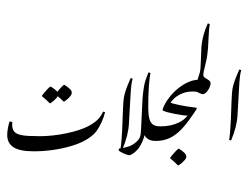

<svg xmlns="http://www.w3.org/2000/svg" viewBox="-20 -1621 2728 2078"><path d="M435.1 -578.6V-587.4Q447.8 -605.5 479.2 -640.6Q510.7 -675.8 522.5 -683.1H531.2Q581.1 -652.3 599.6 -627.4Q611.8 -643.1 636.2 -669.4Q660.6 -695.8 669.9 -701.7H678.7Q717.3 -676.8 737.1 -657.5Q756.8 -638.2 756.8 -617.2Q756.8 -580.1 676.8 -522H668Q634.3 -556.2 604.5 -580.1Q589.4 -548.8 526.9 -503.9H518.1Q474.6 -546.9 435.1 -578.6ZM595.2 -603ZM595.2 -772.5ZM595.2 -500Z M58.1 -160.2Q58.1 -218.8 82.5 -305.7L113.3 -301.3Q111.8 -286.6 111.8 -269Q111.8 -221.7 135.5 -195.3Q159.2 -168.9 215.3 -158Q271.5 -147 411.1 -147Q546.9 -147 695.8 -177.7Q844.7 -208.5 937 -255.9Q978 -277.8 1006.3 -299.8Q1034.7 -321.8 1054 -344.2Q1073.2 -366.7 1096.7 -413.1L1117.2 -406.7Q1105 -356 1081.1 -302Q1057.1 -248 1025.6 -203.6Q994.1 -159.2 925 -115.7Q856 -72.3 757.6 -42.7Q659.2 -13.2 554.7 1.7Q450.2 16.6 345.2 16.6Q194.3 16.6 126.2 -27.3Q58.1 -71.3 58.1 -160.2ZM595.2 -603ZM576.7 255.9ZM527.3 45.9Z M1284.2 -14.2Q1293.9 -58.1 1301.8 -203.1L1311.5 -451.7Q1314.9 -528.3 1320.8 -564.7Q1326.7 -601.1 1343.3 -649.9Q1359.9 -698.7 1395 -776.9L1416 -769Q1399.4 -728.5 1391.6 -571.3L1375.5 -284.7Q1368.7 -154.8 1306.2 -8.8ZM1350.1 -1008.8ZM1352.1 -905.3ZM1283.2 283.7Z M1601.6 -1017.1ZM1592.8 -1144.5ZM1554.7 141.6ZM1562.5 437ZM1673.3 -95.7ZM1608.4 -830.6Q1598.6 -785.6 1591.6 -692.9Q1584.5 -600.1 1584.5 -463.9Q1584.5 -408.7 1589.8 -369.1Q1595.2 -329.6 1609.4 -303.7Q1623.5 -277.8 1647.9 -265.9Q1672.4 -253.9 1711.4 -253.9Q1733.4 -253.9 1743.9 -238.5Q1754.4 -223.1 1754.4 -196.8Q1754.4 -147.5 1726.6 -121.6Q1698.7 -95.7 1662.1 -95.7Q1646 -95.7 1629.4 -98.4Q1612.8 -101.1 1596.9 -108.2Q1581.1 -115.2 1567.4 -127.4Q1553.7 -139.6 1544.9 -158.2Q1533.7 -116.7 1518.3 -82.5Q1502.9 -48.3 1482.9 -20Q1474.6 -9.8 1463.4 2.9Q1452.1 15.6 1439 26.6Q1425.8 37.6 1410.6 46.4Q1395.5 55.2 1380.9 59.1Q1367.7 58.1 1350.8 52.2Q1334 46.4 1317.4 39.1Q1300.8 31.7 1285.9 22.9Q1271 14.2 1263.2 6.3L1268.1 -13.2Q1315.9 -17.6 1365.5 -33.4Q1415 -49.3 1451.2 -81.5Q1470.2 -98.6 1481 -113Q1491.7 -127.4 1496.8 -144Q1502 -160.6 1503.7 -181.9Q1505.4 -203.1 1507.3 -234.9L1520.5 -513.2Q1521.5 -529.8 1522.7 -552.7Q1523.9 -575.7 1526.6 -599.9Q1529.3 -624 1532.5 -647Q1535.6 -669.9 1539.1 -687.5Q1541.5 -702.1 1544.7 -715.8Q1547.9 -729.5 1553 -745.8Q1558.1 -762.2 1566.2 -784.4Q1574.2 -806.6 1587.4 -838.4ZM1560.1 -626Z M1822.8 93.8V85Q1835 66.9 1866.2 32Q1897.5 -2.9 1909.7 -10.7H1918.5Q1956.1 13.2 1976.3 33.4Q1996.6 53.7 1996.6 73.7Q1996.6 108.9 1914.1 168.5H1905.3Q1863.3 125.5 1822.8 93.8ZM1909.7 80.1ZM1909.7 238.8Z M1738.3 -432.1Q1748 -462.9 1765.6 -495.8Q1783.2 -528.8 1799.8 -528.8Q1821.8 -527.3 1822.8 -513.2V-509.8Q1847.2 -500 1922.4 -484.1Q1997.6 -468.3 2066.4 -460.4Q2089.8 -458 2107.4 -455.1L2109.4 -442.9Q2017.1 -300.3 1951.7 -230Q1886.2 -159.7 1817.6 -127.7Q1749 -95.7 1673.3 -95.7Q1631.3 -96.7 1631.3 -152.8Q1631.3 -200.2 1658.4 -227.1Q1685.5 -253.9 1723.6 -253.9Q1827.1 -253.9 1910.6 -292.5Q1975.6 -323.2 2009.8 -370.1Q1966.8 -370.1 1876.5 -387.7Q1782.2 -405.3 1746.1 -422.9ZM1851.1 -814.5ZM1783.2 -915ZM2007.3 55.7ZM1772.5 -507.8ZM1909.7 80.1ZM1807.6 -915Z M1788.1 -470.7Q1767.1 -472.7 1766.1 -488.3Q1766.1 -505.4 1809.8 -563.2Q1853.5 -621.1 1908.7 -665Q1963.9 -709 2020.8 -733.6Q2077.6 -758.3 2134.8 -758.3Q2138.2 -758.3 2140.6 -757.3Q2149.4 -762.7 2158.2 -762.7Q2190.9 -762.7 2224.4 -747.3Q2257.8 -731.9 2259.3 -716.8Q2257.8 -684.6 2230.5 -643.6Q2203.1 -602.5 2174.3 -602.1Q2161.1 -602.1 2138.2 -614.3Q2115.2 -626.5 2103.3 -628.7Q2091.3 -630.9 2067.9 -630.9Q1982.4 -630.9 1915.3 -592.5Q1848.1 -554.2 1816.4 -492.2Q1805.7 -470.7 1788.1 -470.7ZM1970.2 -1314ZM2253.4 -303.7ZM2285.6 -133.3ZM2168.9 -294.9ZM1772.5 -507.8Z M2158.2 -1072.3Q2160.6 -1216.3 2229.5 -1368.2L2250.5 -1360.4Q2241.7 -1320.8 2238.3 -1229.5Q2233.9 -1134.3 2231.7 -1105.7Q2229.5 -1077.1 2226.6 -1054.7Q2219.7 -982.4 2197.8 -900.9Q2180.2 -833 2180.2 -812Q2180.2 -790 2201.2 -776.9Q2231.9 -760.3 2245.6 -747.8Q2259.3 -735.4 2259.3 -716.8Q2259.3 -707.5 2246.1 -701.7Q2232.9 -695.8 2213.4 -695.8Q2156.2 -695.8 2135.3 -705.6Q2114.3 -715.3 2114.3 -733.9Q2114.3 -748.5 2128.4 -791Q2141.6 -827.6 2146 -851.8Q2150.4 -876 2152.8 -940.4ZM2234.9 -1601.1ZM2235.4 -1494.1ZM2311 -486.8ZM2158.2 -762.7ZM2210.9 -1151.4Z M2459.5 -106.4Q2469.2 -150.4 2477.1 -295.4L2486.8 -543.9Q2490.2 -620.6 2495.8 -657Q2501.5 -693.4 2518.3 -742.2Q2535.2 -791 2570.3 -869.1L2591.3 -861.3Q2574.7 -820.8 2566.9 -659.2L2550.8 -377Q2543.9 -248 2481.4 -101.1ZM2569.3 -1103ZM2570.3 -997.6ZM2461.4 58.1Z"/></svg>

Font: Noto Nastaliq Urdu
Style: Regular
Weight: 400
Designer: Monotype Design Team
Foundry: Monotype Imaging Inc.
Version: Version 1.02 uh